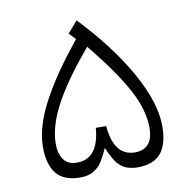

<svg xmlns="http://www.w3.org/2000/svg" viewBox="-71 -670 736 741"><g transform="rotate(-10 297.5 -300.0)"><path d="M287.6 -478.5Q198.7 -372.1 156.5 -291Q114.3 -210 114.3 -143.6Q114.3 -105.5 130.9 -82Q147.5 -58.6 183.1 -58.6Q267.6 -58.6 277.3 -178.2H317.9Q327.6 -58.6 411.1 -58.6Q435.1 -58.6 451.2 -69.3Q467.3 -80.1 474.4 -98.4Q481.4 -116.7 481.4 -142.6Q481.4 -212.4 439.2 -291.5Q397 -370.6 310.1 -478.5L298.8 -492.2ZM184.6 0Q122.6 0 93 -35.2Q63.5 -70.3 63.5 -141.6Q63.5 -182.1 77.9 -228.5Q92.3 -274.9 119.4 -323.7Q146.5 -372.6 179 -419.4Q211.4 -466.3 253.4 -518.6L261.7 -528.8L252.9 -538.1L237.3 -554.7L276.4 -599.6Q396.5 -473.1 463.9 -352.5Q531.2 -231.9 531.2 -141.6Q531.2 -69.8 502 -34.9Q472.7 0 409.7 0Q395.5 0 383.5 -2.7Q371.6 -5.4 362.8 -9Q354 -12.7 345.5 -20.3Q336.9 -27.8 331.5 -34.2Q326.2 -40.5 319.3 -52.5Q312.5 -64.5 308.6 -72.5Q304.7 -80.6 297.9 -95.7Q290 -78.6 285.2 -68.8Q280.3 -59.1 272.5 -46.4Q264.6 -33.7 256.8 -26.6Q249 -19.5 238.3 -12.7Q227.5 -5.9 214.4 -2.9Q201.2 0 184.6 0Z"/></g></svg>

Font: Shabnam Thin FD
Style: Thin-FD
Weight: 100
Foundry: DejaVu fonts team - Redesigned by Saber Rastikerdar - Based on Vazir font
Version: Version 5.0.0